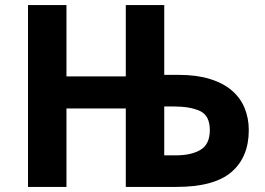

<svg xmlns="http://www.w3.org/2000/svg" viewBox="-20 -734 1042 754"><path d="M90 -714H241V-434H474V-714H625V-440H681Q752 -440 804 -424Q856 -408 890 -379Q924 -350 940.5 -310Q957 -270 957 -223Q957 -117 889 -58.5Q821 0 673 0H474V-308H241V0H90ZM671 -124Q732 -124 768 -146Q804 -168 804 -223Q804 -280 765.5 -298Q727 -316 660 -316H625V-124Z"/></svg>

Font: BC Sans
Style: Bold
Weight: 700
Designer: Monotype Design Team
Province of B.C.
Foundry: Monotype Imaging Inc.
Version: Version 2.000;GOOG;noto-source:20170915:90ef993387c0